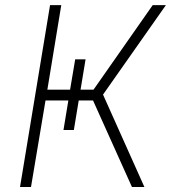

<svg xmlns="http://www.w3.org/2000/svg" viewBox="-20 -748 684 768"><path d="M280.8 -510.7H322.3L302.2 -389.2H354L590.8 -727.5H643.6L392.1 -369.6L557.6 0H507.8L352.1 -346.2H294.9L275.4 -228H233.9L253.4 -346.2H162.1L104 0H60.1L180.2 -727.5H225.1L169.4 -389.2H260.3Z"/></svg>

Font: Inter Extra Light
Style: Italic
Weight: 200
Italic angle: -9.39999°
Designer: Rasmus Andersson
Foundry: rsms
Version: Version 4.000;git-3c8e0fc